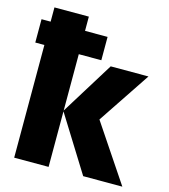

<svg xmlns="http://www.w3.org/2000/svg" viewBox="-113 -849 825 938"><g transform="rotate(15 300.0 -380.0)"><path d="M46 0V-570H0V-688H46V-760H220V-688H334V-570H220V-285L386 -553H577L400 -288L593 0H395L220 -281V0Z"/></g></svg>

Font: Noto Sans Mono Black
Style: Regular
Weight: 900
Designer: Monotype Design Team
Foundry: Monotype Imaging Inc.
Version: Version 2.014